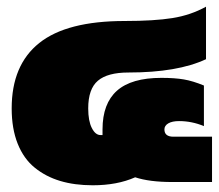

<svg xmlns="http://www.w3.org/2000/svg" viewBox="-20 -547 657 577"><path d="M258.8 9.8Q204.1 9.8 160.9 -3.2Q117.7 -16.1 84.5 -43Q51.3 -69.8 33.2 -115Q15.1 -160.2 15.1 -221.2Q15.1 -351.6 97.9 -417.7Q180.7 -483.9 355 -483.9Q443.4 -483.9 498.3 -492.7Q553.2 -501.5 599.1 -526.9V-369.1Q513.7 -329.1 366.2 -329.1Q303.2 -329.1 274.2 -304.4Q245.1 -279.8 245.1 -221.2Q245.1 -183.6 255.9 -162.4Q266.6 -141.1 282.2 -141.1H288.1V-158.2Q288.1 -235.8 331.5 -274.4Q375 -313 464.8 -313Q505.4 -313 532.5 -308.3Q559.6 -303.7 592.8 -290V-168Q556.6 -183.1 518.1 -183.1Q497.6 -183.1 485.8 -176.3Q474.1 -169.4 474.1 -158.2Q474.1 -136.2 501 -136.2H617.2V0H497.1Q429.2 0 386.2 -14.2Q332 9.8 258.8 9.8Z"/></svg>

Font: Kanit Black
Style: Regular
Weight: 900
Designer: Katatrad Team
Foundry: CadsonDemak
Version: Version 1.000;PS 001.000;hotconv 1.0.88;makeotf.lib2.5.64775